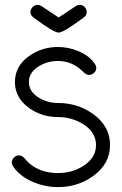

<svg xmlns="http://www.w3.org/2000/svg" viewBox="-20 -762 496 782"><path d="M333.3 -712.6Q333.3 -699.5 320.3 -690.2Q238.5 -629.2 218.8 -629.2Q199 -629.2 117.2 -690.2Q104 -699.5 104 -712.6Q104 -724.1 112.7 -733.2Q121.3 -742.2 132.8 -742.2Q140.9 -742.2 149.2 -737.1L218.8 -690.7L288.6 -737.1Q296.4 -742.2 304.7 -742.2Q316.9 -742.2 325.1 -733.2Q333.3 -724.1 333.3 -712.6ZM428.2 -171.4Q428.2 -94 358.6 -44.4Q296.4 0 216.3 0Q164.1 0 115.2 -20.5Q61.3 -43.5 34.4 -82.8Q28.1 -92.3 28.1 -100.6Q28.1 -111.6 37 -120.4Q45.9 -129.2 57.6 -129.2Q68.8 -129.2 80.1 -117.2Q85.2 -110.6 96.7 -99.1Q143.3 -57.1 216.3 -57.1Q272 -57.1 318.4 -85.4Q371.1 -118.7 371.1 -171.4Q371.1 -223.6 318.4 -256.6Q272 -285.2 216.3 -285.2Q149.7 -285.2 97.7 -322.5Q40.8 -363.8 40.8 -428.2Q40.8 -492.4 97.7 -533.2Q149.7 -570.6 216.3 -570.6Q259 -570.6 299.1 -553.7Q343.3 -535.6 365.5 -502.7Q372.1 -493.9 372.1 -485.1Q372.1 -473.6 363 -465.2Q354 -456.8 342.5 -456.8Q331.8 -456.8 320.1 -468.3Q275.4 -513.7 216.3 -513.7Q173.8 -513.7 138.7 -492.4Q97.7 -467.5 97.7 -428.2Q97.7 -388.4 138.7 -363.8Q173.8 -342.5 216.3 -342.5Q296.4 -342.5 358.6 -298.1Q428.2 -248.3 428.2 -171.4Z"/></svg>

Font: EnergyBar
Style: Regular
Weight: 400
Italic angle: -10°
Version: 1.0 2000-03-28